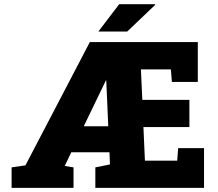

<svg xmlns="http://www.w3.org/2000/svg" viewBox="-20 -916 1061 936"><path d="M36.6 0V-100.1L104 -109.9L418 -710.9H944.3V-516.6H817.9L813 -577.6H667L673.8 -429.2H903.3V-296.4H679.2L686.5 -132.8H843.8L848.6 -193.8H974.6V0H444.8V-100.1L516.1 -114.3L513.7 -173.8H327.6L295.4 -106.9L338.4 -100.1V0ZM388.2 -300.3H507.8L498 -523.4H495.6L490.2 -511.2ZM459.5 -762.2 561 -895.5H735.8L736.8 -892.6L600.1 -762.2H462.9Z"/></svg>

Font: Roboto Slab LO Black
Style: Regular
Weight: 900
Designer: Google
Version: Version 2.000